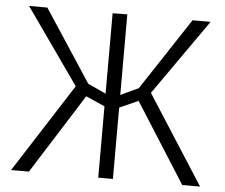

<svg xmlns="http://www.w3.org/2000/svg" viewBox="-52 -788 994 847"><g transform="rotate(5 445.5 -364.5)"><path d="M27 0 279 -393 43 -728H124L333 -409L413 -372V-728L478 -729V-372L557 -409L767 -728H847L612 -393L864 0H785L561 -353L478 -316V0H413V-316L329 -353L106 0Z"/></g></svg>

Font: Murecho Light
Style: Regular
Weight: 300
Designer: Neil Summerour
Foundry: Positype
Version: Version 1.010; ttfautohint (v1.8.3)